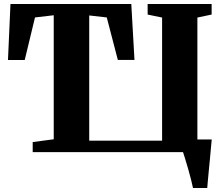

<svg xmlns="http://www.w3.org/2000/svg" viewBox="-20 -763 1118 963"><path d="M948 180Q945 164.5 938.5 138.8Q932 113 924 85.2Q916 57.5 908.8 34.2Q901.5 11 898 0H144V-50.5L249.5 -64.5V-686.5L155.5 -675.5L104 -462H20L32.5 -743H638.5L654.5 -462.5H571L515.5 -675.5L427.5 -685.5V-57.5H793V-675L720.5 -690V-743H1041.5V-690L970 -675V-63.5H1042Q1040.5 -48.5 1038.2 -23.5Q1036 1.5 1033.2 31.5Q1030.5 61.5 1027.5 90.5Q1024.5 119.5 1022.5 143.5Q1020.5 167.5 1019.5 180Z"/></svg>

Font: Merriweather 60pt Black
Style: Regular
Weight: 900
Version: Version 2.100